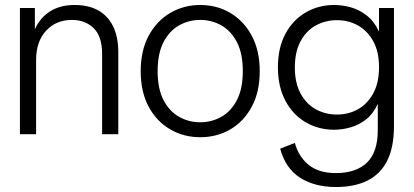

<svg xmlns="http://www.w3.org/2000/svg" viewBox="-20 -539 1662 771"><path d="M390 0V-322Q390 -393 356 -426Q322 -459 269 -459Q205 -459 165 -415.5Q125 -372 125 -299V0H60V-507H120V-421Q140 -467 180.5 -493Q221 -519 280 -519Q335 -519 374 -497.5Q413 -476 434 -433.5Q455 -391 455 -328V0Z M784 12Q718 12 663.5 -19.5Q609 -51 577 -110.5Q545 -170 545 -253Q545 -336 577 -395.5Q609 -455 663.5 -487Q718 -519 784 -519Q851 -519 905 -487Q959 -455 991 -395.5Q1023 -336 1023 -253Q1023 -170 991 -110.5Q959 -51 905 -19.5Q851 12 784 12ZM784 -48Q830 -48 869 -70Q908 -92 931.5 -137.5Q955 -183 955 -253Q955 -324 931.5 -369.5Q908 -415 869 -437Q830 -459 784 -459Q738 -459 699 -437Q660 -415 636.5 -369.5Q613 -324 613 -253Q613 -183 636.5 -137.5Q660 -92 699 -70Q738 -48 784 -48Z M1329 212Q1244 212 1185.5 175Q1127 138 1105 58L1164 35Q1179 90 1219.5 123Q1260 156 1328 156Q1410 156 1453.5 114Q1497 72 1497 -16V-122Q1479 -82 1450 -59.5Q1421 -37 1387.5 -27.5Q1354 -18 1322 -18Q1259 -18 1207.5 -48Q1156 -78 1126 -134.5Q1096 -191 1096 -269Q1096 -347 1126 -403Q1156 -459 1207.5 -489Q1259 -519 1322 -519Q1355 -519 1389 -509.5Q1423 -500 1453 -476.5Q1483 -453 1502 -412V-507H1562V-33Q1562 52 1535 106Q1508 160 1456 186Q1404 212 1329 212ZM1333 -79Q1379 -79 1417 -100Q1455 -121 1478.5 -163.5Q1502 -206 1502 -269Q1502 -332 1478.5 -374Q1455 -416 1417 -437Q1379 -458 1333 -458Q1287 -458 1248.5 -437Q1210 -416 1187 -373.5Q1164 -331 1164 -268Q1164 -206 1187 -163.5Q1210 -121 1248.5 -100Q1287 -79 1333 -79Z"/></svg>

Font: TikTok Sans Light
Style: Regular
Weight: 300
Version: Version 4.000